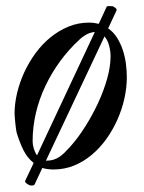

<svg xmlns="http://www.w3.org/2000/svg" viewBox="-20 -544 463 618"><path d="M85 -89.4Q85 -78.6 88.6 -66.2Q92.3 -53.7 99.1 -43.9L285.2 -440.9Q261.2 -439.5 236.8 -417.5Q202.1 -385.7 174.3 -347.9Q146.5 -310.1 126.5 -268.1Q106.4 -226.1 95.7 -180.9Q85 -135.7 85 -89.4ZM335.9 -363.3Q335.9 -378.9 331.3 -396.7Q326.7 -414.6 316.4 -426.8L127.9 -26.9H130.4Q142.1 -26.9 151.6 -29.8Q161.1 -32.7 169.7 -38.1Q178.2 -43.5 186.8 -51.8Q195.3 -60.1 205.1 -70.8Q230.5 -99.1 253.9 -136Q277.3 -172.9 295.7 -212.4Q314 -252 325 -291Q335.9 -330.1 335.9 -363.3ZM91.8 48.8Q90.3 53.2 81.5 53.2Q75.7 53.2 72.3 50.8Q60.5 44.4 60.5 39.1L88.4 -19.5Q67.4 -36.1 54.9 -61.8Q42.5 -87.4 33.7 -116.7Q32.7 -120.1 31.5 -128.9Q30.3 -137.7 29.3 -147.5Q28.3 -157.2 27.6 -166Q26.9 -174.8 26.9 -178.2Q26.9 -210 34.9 -244.1Q43 -278.3 57.9 -310.8Q72.8 -343.3 94.2 -372.6Q115.7 -401.9 142.3 -423.6Q168.9 -445.3 200.2 -458.3Q231.4 -471.2 266.6 -471.2Q274.9 -471.2 282.5 -470.2Q290 -469.2 297.9 -467.3L323.2 -522Q324.2 -523.9 326.7 -524.2Q329.1 -524.4 332.5 -524.4Q340.8 -524.4 343.3 -523.9Q346.7 -521.5 351.1 -518.8Q355.5 -516.1 355.5 -511.2L328.1 -452.6Q345.2 -440.9 356.7 -422.6Q368.2 -404.3 375.2 -383.1Q382.3 -361.8 385.3 -338.9Q388.2 -315.9 388.2 -294.9Q388.2 -261.7 380.4 -226.8Q372.6 -191.9 357.9 -158.9Q343.3 -126 322.5 -96.9Q301.8 -67.9 275.6 -45.9Q249.5 -23.9 218.5 -11.2Q187.5 1.5 152.3 1.5Q132.3 1.5 116.2 -3.4Z"/></svg>

Font: IM FELL French Canon
Style: Italic
Weight: 400
Italic angle: -17°
Designer: Igino Marini
Foundry: Igino Marini
Version: 3.00